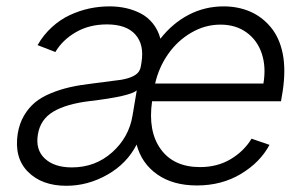

<svg xmlns="http://www.w3.org/2000/svg" viewBox="-20 -573 964 605"><path d="M600.5 11.4Q525.2 11.4 475.7 -23.3Q426.1 -57.9 410.5 -117.5Q380.3 -57.9 318.7 -22.7Q257.1 12.4 188.9 12.4Q111.9 12.4 68 -31.8Q24.1 -76 35.9 -152.3Q41.2 -183.9 55.6 -208.6Q70 -233.3 90.4 -250.2Q110.8 -267 140.1 -279.1Q169.4 -291.2 200.8 -298.3Q232.2 -305.4 272.4 -310Q352.3 -320 362.6 -321.7Q405.5 -329.5 417.6 -347.7Q422.2 -354.4 423.7 -363.3L425.8 -376.1Q435 -432.2 406.6 -464.1Q378.2 -496.1 317.1 -496.1Q261.4 -496.1 219.1 -471.6Q176.8 -447.1 154.5 -409.1L98.4 -430.8Q116.8 -463.1 143.3 -487.2Q169.7 -511.4 199.9 -525.4Q230.1 -539.4 261.4 -546.2Q292.6 -552.9 325.3 -552.9Q351.9 -552.9 376.2 -547.6Q400.6 -542.3 422.9 -530.9Q445.3 -519.5 461.8 -498.9Q478.3 -478.3 485.4 -451Q523.4 -499.6 574.4 -526.3Q625.4 -552.9 684.7 -552.9Q729.8 -552.9 767.6 -536.8Q805.4 -520.6 833.1 -487.4Q860.8 -454.2 870.9 -403.8Q881 -353.3 870.7 -285.2L865.4 -253.9H459.2Q445.7 -159.4 486.5 -103Q527.3 -46.5 610.4 -46.5Q665.1 -46.5 707 -71.6Q748.9 -96.6 772.7 -136L829.2 -116.5Q799.7 -61.4 739.2 -25Q678.6 11.4 600.5 11.4ZM206.3 -45.5Q280.2 -45.5 333.3 -92.9Q386.4 -140.3 397.7 -209.2L410.9 -288Q389.2 -269.5 263.8 -254.6Q189.3 -245.7 148.3 -221.4Q107.2 -197.1 99.4 -149.5Q91.3 -101.2 121.3 -73.3Q151.3 -45.5 206.3 -45.5ZM468.8 -309.7H810Q818.9 -361.9 804.9 -404.1Q790.8 -446.4 756.7 -470.9Q722.7 -495.4 674.7 -495.4Q626.1 -495.4 582.6 -470Q539.1 -444.6 509.8 -402.7Q480.5 -360.8 468.8 -309.7Z"/></svg>

Font: Karasuma Gothic
Style: Light Italic
Weight: 300
Italic angle: 9.39998°
Designer: Rasmus Andersson / Ryoko Nishizuka
Foundry: rsms
Version: Version 1.00